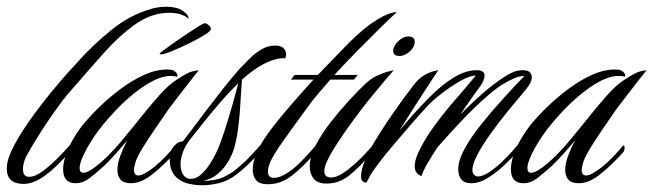

<svg xmlns="http://www.w3.org/2000/svg" viewBox="-42 -542 1936 569"><path d="M28 3Q-22 3 -22 -43Q-22 -58 -15 -78Q-8 -98 11 -131Q37 -176 84.5 -237Q132 -298 186 -356Q233 -409 288.5 -453.5Q344 -498 404 -515Q413 -518 425 -520Q437 -522 450 -522Q474 -522 491 -515Q499 -511 507 -504.5Q515 -498 518 -486Q507 -495 493 -499.5Q479 -504 459 -504Q407 -504 359 -470Q311 -436 263.5 -382.5Q216 -329 164 -269Q144 -246 120 -212Q96 -178 74.5 -144Q53 -110 40 -86Q33 -75 29.5 -62.5Q26 -50 26 -42Q26 -18 44 -18Q63 -18 86.5 -36Q110 -54 131.5 -76Q153 -98 164 -111Q168 -111 168 -105Q168 -96 164 -91Q124 -45 90.5 -21Q57 3 28 3Z M182 1Q145 1 145 -41Q145 -65 159 -98.5Q173 -132 201 -169Q221 -194 250 -222.5Q279 -251 313.5 -277Q348 -303 384 -319.5Q420 -336 454 -336Q469 -336 475 -331.5Q481 -327 483 -322Q485 -318 483.5 -316Q482 -314 480 -315Q476 -317 464 -317Q428 -317 378.5 -282.5Q329 -248 281 -193Q247 -155 225 -118.5Q203 -82 196 -58Q194 -50 194 -44Q194 -30 205 -30Q212 -30 224 -36.5Q236 -43 255 -59Q285 -85 314.5 -120Q344 -155 373 -191.5Q402 -228 429.5 -259Q457 -290 482 -306Q514 -327 526.5 -330Q539 -333 547 -334Q542 -328 525 -306Q508 -284 489 -259.5Q470 -235 458 -219Q440 -193 419.5 -163Q399 -133 382.5 -106.5Q366 -80 360 -63Q355 -46 355 -38Q355 -22 368 -22Q377 -22 389.5 -29.5Q402 -37 415 -47Q432 -61 447 -76.5Q462 -92 478 -111Q482 -111 482 -105Q482 -96 478 -91Q465 -76 446.5 -58Q428 -40 410 -26Q397 -15 380 -7Q363 1 347 1Q324 1 315 -10Q306 -21 306 -38Q306 -58 315 -81.5Q324 -105 335 -126Q322 -110 302 -87.5Q282 -65 266 -50Q244 -30 224 -14.5Q204 1 182 1ZM435 -381Q431 -381 431 -383Q431 -384 443.5 -393.5Q456 -403 474.5 -416Q493 -429 512.5 -442Q532 -455 546.5 -464Q561 -473 565 -473Q570 -473 576.5 -467.5Q583 -462 583 -456Q583 -450 563.5 -438Q544 -426 517.5 -413Q491 -400 467.5 -390.5Q444 -381 435 -381Z M558 7Q538 7 519.5 3Q501 -1 487 -11Q476 -19 468.5 -33Q461 -47 461 -69Q461 -95 473.5 -109Q486 -123 500 -123Q511 -137 530 -162.5Q549 -188 572.5 -219Q596 -250 621 -281.5Q646 -313 668 -338Q682 -352 697.5 -368Q713 -384 732.5 -395.5Q752 -407 774 -407Q791 -407 798.5 -399Q806 -391 806 -380Q806 -374 803 -369Q792 -371 772 -365.5Q752 -360 728 -346Q702 -330 675 -306Q674 -294 672.5 -269.5Q671 -245 669 -214.5Q667 -184 662.5 -153.5Q658 -123 651 -100Q646 -84 635 -64.5Q624 -45 605.5 -28.5Q587 -12 560 -6Q596 -6 620 -17Q644 -28 660.5 -42.5Q677 -57 687 -66Q695 -74 709 -89Q723 -104 729 -111Q733 -111 733 -105Q733 -96 729 -91Q687 -46 659 -25Q634 -6 608 0.5Q582 7 558 7ZM523 -12Q540 -12 554.5 -25.5Q569 -39 581 -57.5Q593 -76 600 -92Q611 -116 623 -153Q635 -190 646 -228.5Q657 -267 664 -295Q636 -268 608.5 -236Q581 -204 558 -175Q535 -146 520 -127Q507 -110 500 -91Q493 -72 493 -55Q493 -36 501 -24Q509 -12 523 -12Z M752 4Q727 4 717 -8Q707 -20 707 -39Q707 -72 731 -114Q745 -138 769.5 -169.5Q794 -201 825 -236.5Q856 -272 887 -306H820L831 -320H900Q928 -349 952.5 -374.5Q977 -400 993 -416Q1037 -460 1074.5 -483Q1112 -506 1134 -506Q1118 -492 1087.5 -462Q1057 -432 1020.5 -395Q984 -358 949 -320H1018L1007 -306H937Q918 -284 901.5 -265Q885 -246 873 -229Q826 -165 797 -124Q768 -83 759 -62Q752 -45 752 -34Q752 -15 770 -15Q785 -15 802 -25Q827 -39 852.5 -65.5Q878 -92 894 -111Q898 -111 898 -105Q898 -96 894 -91Q856 -47 823 -21.5Q790 4 752 4Z M1143 -376Q1123 -376 1123 -392Q1123 -397 1126 -403Q1131 -415 1143.5 -424.5Q1156 -434 1168 -434Q1187 -434 1187 -418Q1187 -403 1173 -390Q1159 -377 1143 -376ZM926 2Q899 2 887.5 -12.5Q876 -27 876 -49Q876 -78 893.5 -111.5Q911 -145 937 -178.5Q963 -212 990 -241.5Q1017 -271 1037 -290Q1056 -309 1076 -318Q1096 -327 1110.5 -330.5Q1125 -334 1125 -334Q1103 -309 1065 -263Q1027 -217 990 -165Q987 -161 976 -145Q965 -129 951.5 -108Q938 -87 928.5 -67Q919 -47 919 -35Q919 -16 939 -16Q954 -16 971.5 -27Q989 -38 1007 -54Q1025 -70 1039.5 -85.5Q1054 -101 1062 -111Q1066 -111 1066 -105Q1066 -96 1062 -91Q1024 -47 993.5 -22.5Q963 2 926 2Z M1355 1Q1334 1 1325 -10.5Q1316 -22 1316 -40Q1316 -67 1335 -101.5Q1354 -136 1384.5 -174Q1415 -212 1448.5 -249Q1482 -286 1512 -317Q1497 -317 1479.5 -309Q1462 -301 1444 -290Q1416 -271 1382.5 -240Q1349 -209 1316 -173.5Q1283 -138 1254 -105Q1238 -80 1225 -58Q1212 -36 1207 -20Q1187 -28 1187 -49Q1187 -65 1196 -86Q1214 -126 1243 -166Q1272 -206 1305.5 -244.5Q1339 -283 1368 -318Q1350 -318 1323 -302.5Q1296 -287 1269.5 -267Q1243 -247 1227 -230Q1206 -208 1177.5 -175Q1149 -142 1121.5 -109.5Q1094 -77 1077 -54Q1059 -30 1052.5 -17Q1046 -4 1044 -1Q1028 -1 1028 -20Q1028 -40 1040.5 -68Q1053 -96 1062 -112Q1088 -156 1121.5 -204.5Q1155 -253 1184 -290Q1199 -310 1216 -319.5Q1233 -329 1245 -331.5Q1257 -334 1257 -334Q1251 -325 1232.5 -297Q1214 -269 1190 -231.5Q1166 -194 1141 -154Q1181 -203 1225 -248Q1269 -293 1309 -316Q1342 -334 1371 -334Q1394 -334 1394 -318Q1394 -303 1378 -282Q1371 -273 1359 -256Q1347 -239 1337.5 -225Q1328 -211 1328 -211L1322 -202Q1354 -235 1387 -264Q1420 -293 1451 -313Q1464 -322 1478 -328Q1492 -334 1507 -334Q1534 -334 1534 -313Q1534 -297 1515 -275Q1492 -248 1465 -215Q1438 -182 1413.5 -148Q1389 -114 1373.5 -85Q1358 -56 1358 -38Q1358 -28 1363.5 -23.5Q1369 -19 1373 -19Q1388 -19 1406.5 -31Q1425 -43 1442.5 -59.5Q1460 -76 1473.5 -91Q1487 -106 1491 -111Q1495 -111 1495 -105Q1495 -96 1491 -91Q1477 -76 1454 -54Q1431 -32 1405 -15.5Q1379 1 1355 1Z M1509 1Q1472 1 1472 -41Q1472 -65 1486 -98.5Q1500 -132 1528 -169Q1548 -194 1577 -222.5Q1606 -251 1640.5 -277Q1675 -303 1711 -319.5Q1747 -336 1781 -336Q1796 -336 1802 -331.5Q1808 -327 1810 -322Q1812 -318 1810.5 -316Q1809 -314 1807 -315Q1803 -317 1791 -317Q1755 -317 1705.5 -282.5Q1656 -248 1608 -193Q1574 -155 1552 -118.5Q1530 -82 1523 -58Q1521 -50 1521 -44Q1521 -30 1532 -30Q1539 -30 1551 -36.5Q1563 -43 1582 -59Q1612 -85 1641.5 -120Q1671 -155 1700 -191.5Q1729 -228 1756.5 -259Q1784 -290 1809 -306Q1841 -327 1853.5 -330Q1866 -333 1874 -334Q1869 -328 1852 -306Q1835 -284 1816 -259.5Q1797 -235 1785 -219Q1767 -193 1746.5 -163Q1726 -133 1709.5 -106.5Q1693 -80 1687 -63Q1682 -46 1682 -38Q1682 -22 1695 -22Q1704 -22 1716.5 -29.5Q1729 -37 1742 -47Q1759 -61 1774 -76.5Q1789 -92 1805 -111Q1809 -111 1809 -105Q1809 -96 1805 -91Q1792 -76 1773.5 -58Q1755 -40 1737 -26Q1724 -15 1707 -7Q1690 1 1674 1Q1651 1 1642 -10Q1633 -21 1633 -38Q1633 -58 1642 -81.5Q1651 -105 1662 -126Q1649 -110 1629 -87.5Q1609 -65 1593 -50Q1571 -30 1551 -14.5Q1531 1 1509 1Z"/></svg>

Font: Luxurious Script
Style: Regular
Weight: 400
Designer: Robert E. Leuschke
Foundry: Robert E. Leuschke
Version: Version 1.010; ttfautohint (v1.8.3)